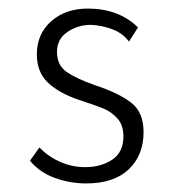

<svg xmlns="http://www.w3.org/2000/svg" viewBox="-20 -420 408 448"><path d="M50 -45 72 -76Q92 -55 120 -42.5Q148 -30 178 -30Q216 -30 242 -47.5Q268 -65 268 -102Q268 -128 254 -143.5Q240 -159 222 -166.5Q204 -174 164 -187Q117 -203 91.5 -227.5Q66 -252 66 -293Q66 -341 99.5 -370.5Q133 -400 185 -400Q257 -400 302 -356L281 -323Q266 -343 241.5 -352Q217 -361 192 -362Q162 -362 137.5 -345.5Q113 -329 113 -299Q113 -268 135 -252.5Q157 -237 202 -221Q257 -203 286 -180.5Q315 -158 315 -112Q315 -58 280.5 -25Q246 8 181 8Q143 8 107.5 -5Q72 -18 50 -45Z"/></svg>

Font: Josefin Sans Light
Style: Regular
Weight: 300
Designer: Santiago Orozco
Foundry: Typemade
Version: Version 2.000